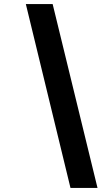

<svg xmlns="http://www.w3.org/2000/svg" viewBox="-20 -720 527 949"><path d="M462 209H328.4L107.7 -700H240.2Z"/></svg>

Font: Red Hat Display
Style: Italic
Weight: 300
Italic angle: -12°
Designer: Pentagram, MCKL
Foundry: Pentagram, MCKL
Version: Version 1.023